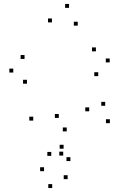

<svg xmlns="http://www.w3.org/2000/svg" viewBox="-20 -769 660 979"><path d="M540.2 -141V-161H520.2V-141ZM516.4 -229.6V-249.6H496.4V-229.6ZM434.8 -201.5V-221.5H414.8V-201.5ZM320.2 -99V-119H300.2V-99ZM279.8 -167.7V-187.7H259.8V-167.7ZM376.4 -638.3V-658.3H356.4V-638.3ZM332 -728.9V-748.9H312V-728.9ZM244.8 -654.8V-674.8H224.8V-654.8ZM149.4 -154.1V-174.1H129.4V-154.1ZM302.3 24.3V4.3H282.3V24.3ZM480.8 -380.8V-400.8H460.8V-380.8ZM539.4 -450.8V-470.8H519.4V-450.8ZM469 -507.2V-527.2H449V-507.2ZM105.1 -468.4V-488.4H85.1V-468.4ZM47.7 -399.1V-419.1H27.7V-399.1ZM117.5 -342.2V-362.2H97.5V-342.2ZM241.4 25.7V5.7H221.4V25.7ZM204.6 103.8V83.8H184.6V103.8ZM246.2 189.8V169.8H226.2V189.8ZM324.9 144.4V124.4H304.9V144.4ZM339 52.3V32.3H319V52.3ZM304.2 -10.8V-30.8H284.2V-10.8Z"/></svg>

Font: Monaspace Radon Dots Var
Style: Regular
Weight: 400
Designer: Riley Cran and the Lettermatic Team
Version: Version 1.100 (Monaspace Radon Dots)